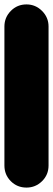

<svg xmlns="http://www.w3.org/2000/svg" viewBox="-20 -850 240 870"><path d="M0 -100H200V-730H0ZM100 -200Q58 -200 29 -170.5Q0 -141 0 -100Q0 -58 29 -29Q58 0 100 0Q141 0 170.5 -29Q200 -58 200 -100Q200 -141 170.5 -170.5Q141 -200 100 -200ZM100 -830Q58 -830 29 -800.5Q0 -771 0 -730Q0 -688 29 -659Q58 -630 100 -630Q141 -630 170.5 -659Q200 -688 200 -730Q200 -771 170.5 -800.5Q141 -830 100 -830Z"/></svg>

Font: Wavefont Black
Style: Regular
Weight: 900
Version: Version 3.004;gftools[0.9.33]